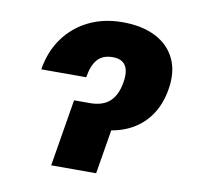

<svg xmlns="http://www.w3.org/2000/svg" viewBox="-67 -622 714 692"><g transform="rotate(10 290.0 -276.5)"><path d="M68.4 -334.5Q79.1 -401.4 114.5 -450.2Q149.9 -499 204.6 -525.9Q259.3 -552.7 328.1 -552.7Q399.4 -552.7 449 -527.6Q498.5 -502.4 521 -455.6Q543.5 -408.7 532.7 -343.8Q523.4 -286.1 493.7 -244.4Q463.9 -202.6 415.8 -180.2Q367.7 -157.7 302.2 -157.2H211.9L227.1 -245.1H262.7Q308.6 -245.1 334.5 -268.6Q360.4 -292 368.2 -340.3Q375 -379.4 362.1 -400.9Q349.1 -422.4 314.5 -422.4Q278.3 -422.4 259 -400.6Q239.7 -378.9 232.9 -334.5ZM204.1 -245.1H368.7L328.1 0H163.6Z"/></g></svg>

Font: Inter 20pt ExtraBold
Style: Italic
Weight: 800
Italic angle: -9.3988°
Version: Version 4.001;git-66647c0bb